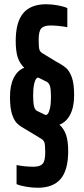

<svg xmlns="http://www.w3.org/2000/svg" viewBox="-20 -716 395 904"><path d="M58 151V61Q96 69 138 69Q168 69 180.5 55.5Q193 42 193 2Q193 -34 189 -45.5Q185 -57 172 -64L104 -105Q78 -119 62.5 -133Q47 -147 37 -177Q27 -207 27 -259Q27 -315 45 -350Q63 -385 94 -397Q73 -417 63.5 -446Q54 -475 54 -523Q54 -612 89.5 -654Q125 -696 197 -696Q223 -696 251 -691Q279 -686 297 -678V-588Q253 -596 217 -596Q187 -596 174.5 -582.5Q162 -569 162 -530Q162 -494 165.5 -482.5Q169 -471 182 -464L246 -425Q275 -410 291.5 -395.5Q308 -381 318.5 -351Q329 -321 329 -268Q329 -212 310.5 -176.5Q292 -141 260 -129Q281 -110 291 -81Q301 -52 301 -4Q301 85 265.5 126.5Q230 168 158 168Q133 168 105 163.5Q77 159 58 151ZM154 -194 191 -176Q198 -172 204.5 -179.5Q211 -187 215 -205Q220 -227 220 -257Q220 -295 215.5 -310Q211 -325 200 -331L164 -349Q157 -353 151 -346Q145 -339 141 -322Q136 -299 136 -267Q136 -234 140 -216.5Q144 -199 154 -194Z"/></svg>

Font: Saira Ultra Condensed
Style: Bold
Weight: 700
Width: 1
Designer: Hector Gatti with collaboration of the Omnibus-Type team
Foundry: Omnibus-Type
Version: Version 1.001; ttfautohint (v1.8)